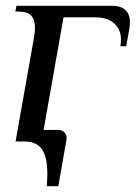

<svg xmlns="http://www.w3.org/2000/svg" viewBox="-20 -490 481 665"><path d="M144 114Q144 53 125 26.5Q106 0 64 0H34L41 -40L96 -350Q101 -377 101 -394Q101 -422 88 -436Q75 -450 43 -450H33L37 -470H367Q430 -470 430 -412Q430 -406 428 -390L417 -330H397Q399 -346 399 -352Q399 -389 375 -409.5Q351 -430 310 -430H200L131 -40H181Q196 -40 204.5 -30Q213 -20 210 -5L182 155H142Q144 125 144 114Z"/></svg>

Font: Philosopher
Style: Italic
Weight: 400
Italic angle: -10°
Designer: Jovanny Lemonad
Foundry: Jovanny Lemonad
Version: Version 2.000